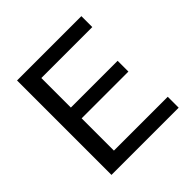

<svg xmlns="http://www.w3.org/2000/svg" viewBox="-173 -803 947 947"><g transform="rotate(-45 300.0 -329.5)"><path d="M79.1 0V-658.7H527.8V-582.5H172.4V-376.5H498.5V-301.3H172.4V-76.2H547.9V0Z"/></g></svg>

Font: Cousine
Style: Regular
Weight: 400
Monospace: yes
Designer: Steve Matteson
Foundry: Ascender Corporation
Version: Version 1.20